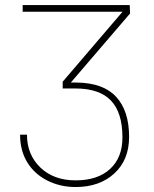

<svg xmlns="http://www.w3.org/2000/svg" viewBox="-20 -731 609 761"><path d="M494.1 -710.9 495.6 -677.7 260.7 -403.8H283.2Q389.2 -402.8 440.4 -347.2Q491.7 -291.5 491.7 -188.5Q491.7 -97.2 433.1 -43.5Q374.5 10.3 279.8 10.3Q218.3 10.3 167.2 -15.6Q116.2 -41.5 87.9 -87.9Q59.6 -134.3 59.6 -197.3H86.9Q86.9 -118.2 139.9 -67.1Q192.9 -16.1 279.8 -16.1Q367.2 -16.1 416.3 -61.3Q465.3 -106.4 465.3 -186.5Q465.3 -284.7 419.7 -332.5Q374 -380.4 277.8 -380.4H228.5V-407.2L465.8 -684.6H69.8V-710.9Z"/></svg>

Font: Roboto Thin
Style: Regular
Weight: 250
Designer: Google
Version: Version 2.134; 2016